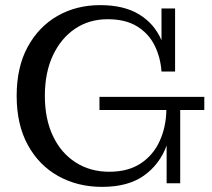

<svg xmlns="http://www.w3.org/2000/svg" viewBox="-20 -715 826 749"><path d="M378 14Q283 14 207.5 -28Q132 -70 88.5 -149.5Q45 -229 45 -341Q45 -453 88 -532Q131 -611 204.5 -653Q278 -695 371 -695Q463 -695 522.5 -659Q582 -623 610 -558V-682H663V-436H610Q606 -492 583 -538Q560 -584 515 -612Q470 -640 400 -640Q328 -640 273 -603Q218 -566 186.5 -499Q155 -432 155 -341Q155 -251 186.5 -184.5Q218 -118 275 -81.5Q332 -45 406 -45Q480 -45 529 -77.5Q578 -110 603 -165Q628 -220 629 -286H368V-337H777V-286H683V0H630V-147Q603 -74 541.5 -30Q480 14 378 14Z"/></svg>

Font: Montagu Slab 144pt
Style: Regular
Weight: 400
Designer: Florian Karsten
Foundry: Florian Karsten
Version: Version 1.000; ttfautohint (v1.8.3)